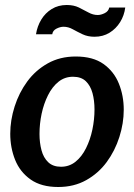

<svg xmlns="http://www.w3.org/2000/svg" viewBox="-20 -736 536 768"><path d="M213 12Q145 12 102.5 -18Q60 -48 40.5 -96.5Q21 -145 21 -201Q21 -255 38.5 -310Q56 -365 89 -410Q122 -455 171 -482.5Q220 -510 283 -510Q352 -510 394 -480Q436 -450 455.5 -401.5Q475 -353 475 -297Q475 -243 457.5 -188Q440 -133 407 -88Q374 -43 325 -15.5Q276 12 213 12ZM224 -69Q257 -69 282 -89Q307 -109 324 -143Q341 -177 349.5 -217.5Q358 -258 358 -298Q358 -334 350 -363.5Q342 -393 323.5 -411Q305 -429 272 -429Q239 -429 214 -409Q189 -389 172 -355Q155 -321 146.5 -281Q138 -241 138 -200Q138 -165 146 -135Q154 -105 173 -87Q192 -69 224 -69ZM481 -706Q477 -674 460.5 -647.5Q444 -621 418 -605Q392 -589 358 -589Q331 -589 310 -599Q289 -609 271 -619Q253 -629 234 -629Q221 -629 206 -621.5Q191 -614 189 -599H124Q129 -631 145 -657.5Q161 -684 187 -700Q213 -716 247 -716Q275 -716 295.5 -706Q316 -696 334 -686Q352 -676 371 -676Q384 -676 399 -683.5Q414 -691 417 -706Z"/></svg>

Font: Rosario
Style: Italic
Weight: 400
Italic angle: -8.05°
Designer: Hector Gatti
Foundry: Omnibus Type
Version: Version 1.201